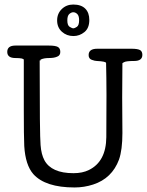

<svg xmlns="http://www.w3.org/2000/svg" viewBox="-20 -817 648 847"><path d="M374 -729Q374 -693 352.5 -675.5Q331 -658 304 -658Q274 -658 253 -677Q232 -696 232 -727Q232 -757 252.5 -777Q273 -797 303 -797Q338 -797 356 -779Q374 -761 374 -729ZM303 -763Q295 -763 286 -755.5Q277 -748 277 -727Q277 -705 287.5 -698.5Q298 -692 304 -692Q309 -692 319 -698.5Q329 -705 329 -728Q329 -747 321 -755Q313 -763 303 -763ZM608 -575Q608 -548 572 -548Q537 -548 528 -543Q520 -539 520 -538Q519 -471 519 -387Q519 -304 520 -230Q520 -156 505 -113Q474 -30 391 -3Q351 10 309 10Q180 10 127 -49Q92 -89 87 -173Q85 -216 85 -331Q85 -550 85 -553Q85 -561 48 -561Q12 -561 12 -588Q12 -616 48 -616H196Q224 -616 235 -610Q246 -604 246 -588Q246 -572 232 -567Q219 -561 196 -561Q173 -561 159 -554Q157 -545 155 -552Q155 -219 159 -177Q162 -136 176 -110Q207 -53 304 -53Q344 -53 372 -67Q448 -104 449 -212Q451 -420 448 -539Q448 -546 407 -548Q399 -548 385 -553Q371 -558 371 -574Q371 -602 409 -602H561Q587 -602 598 -596Q608 -590 608 -575Z"/></svg>

Font: Scratch Savers
Style: Book
Weight: 400
Designer: Pablo Impallari, Rodrigo Fuenzalida, Brenda Gallo
Foundry: Pablo Impallari, Rodrigo Fuenzalida, Brenda Gallo
Version: Version 4.0b1